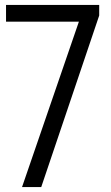

<svg xmlns="http://www.w3.org/2000/svg" viewBox="-20 -760 451 780"><path d="M69.5 0 300.5 -672H4.5V-740H383V-697L147.5 0Z"/></svg>

Font: Encode Sans Cnd
Style: Regular
Weight: 400
Width: 3
Designer: Multiple Designers
Foundry: Impallari Type
Version: Version 3.002; ttfautohint (v1.8.3) -l 8 -r 50 -G 200 -x 14 